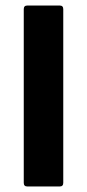

<svg xmlns="http://www.w3.org/2000/svg" viewBox="-20 -675 315 695"><path d="M79 0Q66 0 66 -13V-642Q66 -655 79 -655H196Q209 -655 209 -642V-13Q209 0 196 0Z"/></svg>

Font: Sofia Sans ExtraBold
Style: Regular
Weight: 800
Designer: Botio Nikoltchev, Ani Petrova
Foundry: lettersoup
Version: Version 4.101; ttfautohint (v1.8.4.7-5d5b)